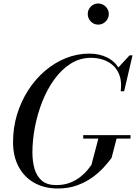

<svg xmlns="http://www.w3.org/2000/svg" viewBox="-20 -1066 776 1096"><path d="M310 10Q233.5 10 176 -22.2Q118.5 -54.5 86.5 -114Q54.5 -173.5 54.5 -255Q54.5 -337 77.2 -412Q100 -487 140.8 -550.5Q181.5 -614 236.2 -661Q291 -708 355.5 -734Q420 -760 490 -760Q549 -760 595.2 -736Q641.5 -712 665 -664.2Q688.5 -616.5 679.5 -545H669Q675.5 -596 663.5 -632.2Q651.5 -668.5 626.8 -691.2Q602 -714 569 -725Q536 -736 500 -736Q436 -736 383.2 -702.5Q330.5 -669 289.8 -612.5Q249 -556 221.2 -485.5Q193.5 -415 179.2 -340Q165 -265 165 -195.5Q165 -144.5 177.2 -102.2Q189.5 -60 219 -34.8Q248.5 -9.5 300.5 -9.5Q347 -9.5 382.2 -24Q417.5 -38.5 442.2 -59Q467 -79.5 481.8 -98.2Q496.5 -117 502 -125L543.5 -282.5H647.5L617 -165Q600 -141.5 573 -111.5Q546 -81.5 507.8 -53.8Q469.5 -26 420.2 -8Q371 10 310 10ZM455 -275V-294.5H725V-275ZM669 -545 677 -582Q676.5 -606.5 671.5 -631.2Q666.5 -656 652.5 -677.5L719.5 -750H736.5L688.5 -545ZM540.5 -925.5Q524 -925.5 510.5 -933.8Q497 -942 489 -955.8Q481 -969.5 481 -986Q481 -1002.5 489 -1016Q497 -1029.5 510.5 -1037.8Q524 -1046 540.5 -1046Q557 -1046 570.8 -1037.8Q584.5 -1029.5 592.8 -1016Q601 -1002.5 601 -986Q601 -969.5 592.8 -955.8Q584.5 -942 570.8 -933.8Q557 -925.5 540.5 -925.5Z"/></svg>

Font: Bodoni Moda 11pt
Style: Italic
Weight: 400
Italic angle: -13°
Version: Version 2.004